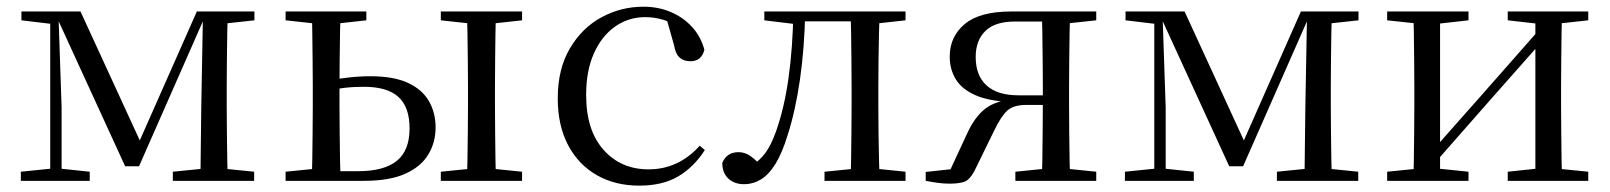

<svg xmlns="http://www.w3.org/2000/svg" viewBox="-20 -551 4904 585"><path d="M361.3 -44.4 152.3 -500.2H146.6V-516H225.3L415.9 -101.4H396.3L579.7 -516H611.3V-500.6H604.5L403.6 -44.4ZM590.6 0 593.2 -221.5 598.5 -516H674Q673 -491.8 672.4 -450.7Q671.8 -409.7 671.3 -365.7Q670.8 -321.7 670.8 -288.3V-228.5Q670.8 -194.3 671.3 -150.3Q671.8 -106.3 672.4 -65.3Q673 -24.4 674 0ZM43.5 0V-27.8L142.2 -37.8H158.3L253.4 -27.8V0ZM506.6 0V-27.8L614.8 -38.6H647L754.4 -27.8V0ZM45.3 -489.1V-516H155.1V-477.4H143.3ZM133 0V-516H157.8L167.7 -222.7V0ZM628.5 -477.4V-516H755.2V-489.1L647.8 -477.4Z M965.1 0V-29.4H1071.4Q1149.8 -29.4 1188.9 -60.8Q1227.9 -92.3 1227.9 -159.7Q1227.9 -224.7 1194 -255.6Q1160.1 -286.6 1088.3 -286.6Q1056.8 -286.6 1028.4 -283.2Q1000 -279.8 971.7 -273.8V-304.8Q1005.6 -310.5 1040.1 -314.6Q1074.6 -318.7 1108.4 -318.7Q1179.8 -318.7 1223.3 -298.4Q1266.7 -278.1 1286.9 -242.8Q1307.2 -207.5 1307.2 -162.8Q1307.2 -117.1 1285 -80.3Q1262.9 -43.4 1215 -21.7Q1167.1 0 1088.3 0ZM930 0Q931 -24.4 931.5 -65.3Q932 -106.3 932.5 -150.3Q933 -194.3 933 -228.5V-288.3Q933 -321.7 932.5 -365.7Q932 -409.7 931.5 -450.7Q931 -491.8 930 -516H1017.7Q1016.7 -491.8 1016 -450.7Q1015.4 -409.7 1014.9 -365.7Q1014.4 -321.7 1014.4 -287.5V-228.5Q1014.4 -194.3 1014.9 -150.3Q1015.4 -106.3 1016 -65.3Q1016.7 -24.4 1017.7 0ZM1401.9 0Q1403.7 -24.4 1404.3 -65.3Q1404.9 -106.3 1405.4 -150.3Q1405.9 -194.3 1405.9 -228.5V-288.3Q1405.9 -321.7 1405.4 -365.7Q1404.9 -409.7 1404.3 -450.7Q1403.7 -491.8 1401.9 -516H1491.1Q1490.1 -491.8 1489.6 -450.7Q1489.1 -409.7 1488.6 -365.7Q1488.1 -321.7 1488.1 -288.3V-228.5Q1488.1 -194.3 1488.6 -150.3Q1489.1 -106.3 1489.6 -65.3Q1490.1 -24.4 1491.1 0ZM850.2 -489.1V-516H1096.2V-489.1L990.6 -477.4H957.6ZM1323.1 0V-27.8L1431.1 -38.6H1464.3L1570.7 -27.8V0ZM1323.1 -489.1V-516H1570.7V-489.1L1464.3 -477.4H1431.1ZM850.2 0V-27.8L957.6 -38.6H976.3V0Z M1927.6 14.6Q1854.8 14.6 1798.8 -17.1Q1742.8 -48.8 1711.1 -108.5Q1679.4 -168.3 1679.4 -251.4Q1679.4 -340.7 1716.2 -403.2Q1752.9 -465.8 1812.5 -498.2Q1872 -530.6 1940.8 -530.6Q1985.5 -530.6 2023.7 -514.4Q2061.9 -498.1 2088.7 -468.8Q2115.5 -439.5 2126.2 -399.3Q2117.3 -364.4 2083.7 -364.4Q2063 -364.4 2050.6 -375.7Q2038.1 -386.9 2033.7 -413.5L2008.7 -501.6L2058.8 -461.9Q2028.5 -482.4 2001.4 -490.6Q1974.3 -498.8 1946 -498.8Q1894.9 -498.8 1853.9 -469.9Q1813 -441 1789.5 -388.2Q1765.9 -335.4 1765.9 -261.5Q1765.9 -153.9 1818.9 -94.5Q1871.8 -35 1956.2 -35Q2001 -35 2039.9 -52.7Q2078.9 -70.3 2111.8 -106.9L2127.6 -93.9Q2094.6 -42.3 2046.9 -13.8Q1999.2 14.6 1927.6 14.6Z M2246.7 10.2Q2217.6 10.2 2199.1 -7Q2180.7 -24.2 2180.7 -54.8Q2187.7 -71.3 2200.1 -79.3Q2212.4 -87.4 2230.3 -87.4Q2248.3 -87.4 2264.3 -77Q2280.4 -66.6 2298.6 -45.9V-35.9H2270V-46.1Q2295.7 -62.7 2312.5 -85.7Q2329.2 -108.6 2343.9 -149.1Q2369.7 -221.4 2382.6 -313.7Q2395.5 -406.1 2397.3 -516H2433.4Q2431.2 -403.6 2417.3 -308Q2403.4 -212.4 2379.6 -138.5Q2363 -84.3 2342.6 -51.4Q2322.2 -18.6 2298.2 -4.2Q2274.3 10.2 2246.7 10.2ZM2308.8 -489.1V-516H2412V-477.4H2404.8ZM2413.8 -486V-516H2604.9V-486ZM2492.2 0V-27.8L2600.9 -38.6H2633.3L2739 -27.8V0ZM2571.7 0Q2572.7 -24.4 2573.2 -65.3Q2573.7 -106.3 2574.2 -150.3Q2574.7 -194.3 2574.7 -228.5V-288.3Q2574.7 -321.7 2574.2 -365.7Q2573.7 -409.7 2573.2 -450.7Q2572.7 -491.8 2571.7 -516H2660.2Q2659.2 -491.8 2658.2 -450.7Q2657.2 -409.7 2656.7 -365.7Q2656.2 -321.7 2656.2 -288.3V-228.5Q2656.2 -194.3 2656.7 -150.3Q2657.2 -106.3 2658.2 -65.3Q2659.2 -24.4 2660.2 0ZM2615.5 -477.4V-516H2739V-489.1L2633.3 -477.4Z M3060.8 -516H3320.1V-489.1L3210.9 -477.4L3196.6 -485.4H3071.7Q3011.6 -485.4 2982.2 -456.5Q2952.8 -427.6 2952.8 -377.4Q2952.8 -321 2985.8 -290.8Q3018.9 -260.6 3083 -260.6H3196.6V-231.3H3106.8Q3067.4 -231.3 3048.5 -213.4Q3029.5 -195.6 3009 -152.8L2954.5 -41.4Q2941.5 -12.7 2927.2 -2Q2912.8 8.6 2874.1 8.6Q2855.7 8.6 2837.3 6.1Q2818.9 3.6 2800.5 0V-27.1L2913.2 -39.3L2867 -15.3L2926.4 -143.5Q2949.6 -194.4 2981.2 -219.2Q3012.7 -244 3067.8 -248.8L3063.2 -240.2Q2994.6 -242.4 2952.8 -260.6Q2911 -278.8 2892.3 -309.3Q2873.7 -339.8 2873.7 -378.7Q2873.7 -439.7 2919.6 -477.9Q2965.5 -516 3060.8 -516ZM3154.4 0Q3155.4 -24.4 3155.9 -65.8Q3156.4 -107.3 3156.9 -154Q3157.4 -200.7 3157.4 -240.4V-288.3Q3157.4 -321.7 3156.9 -365.7Q3156.4 -409.7 3155.9 -450.7Q3155.4 -491.8 3154.4 -516H3240.5Q3239.5 -491.8 3238.9 -450.7Q3238.3 -409.7 3237.8 -365.7Q3237.3 -321.7 3237.3 -288.3V-228.5Q3237.3 -194.3 3237.8 -150.3Q3238.3 -106.3 3238.9 -65.3Q3239.5 -24.4 3240.5 0ZM3073.7 0V-27.8L3180.5 -38.6H3214.5L3320.1 -27.8V0Z M3725.3 -44.4 3516.3 -500.2H3510.6V-516H3589.3L3779.9 -101.4H3760.3L3943.7 -516H3975.3V-500.6H3968.5L3767.6 -44.4ZM3954.6 0 3957.2 -221.5 3962.5 -516H4038Q4037 -491.8 4036.4 -450.7Q4035.8 -409.7 4035.3 -365.7Q4034.8 -321.7 4034.8 -288.3V-228.5Q4034.8 -194.3 4035.3 -150.3Q4035.8 -106.3 4036.4 -65.3Q4037 -24.4 4038 0ZM3407.5 0V-27.8L3506.2 -37.8H3522.3L3617.4 -27.8V0ZM3870.6 0V-27.8L3978.8 -38.6H4011L4118.4 -27.8V0ZM3409.3 -489.1V-516H3519.1V-477.4H3507.3ZM3497 0V-516H3521.8L3531.7 -222.7V0ZM3992.5 -477.4V-516H4119.2V-489.1L4011.8 -477.4Z M4206.5 0V-27.8L4314.7 -38.6H4349.3L4454.3 -27.8V0ZM4573.9 0V-27.8L4676.6 -38.6H4711L4819.2 -27.8V0ZM4286.1 0Q4287.3 -24.4 4287.8 -65.3Q4288.3 -106.3 4288.8 -150.3Q4289.3 -194.3 4289.3 -228.5V-288.3Q4289.3 -321.7 4288.8 -365.7Q4288.3 -409.7 4287.8 -450.7Q4287.3 -491.8 4286.1 -516H4367.7V0ZM4345.1 -46.9 4309.9 -65.8H4321.3L4498.2 -265.6L4679 -470.9L4712.7 -451H4701.4L4523.1 -249.4ZM4658.1 0V-516H4739.4Q4738.4 -491.8 4737.9 -450.7Q4737.4 -409.7 4736.9 -365.7Q4736.4 -321.7 4736.4 -288.3V-228.5Q4736.4 -194.3 4736.9 -150.3Q4737.4 -106.3 4737.9 -65.3Q4738.4 -24.4 4739.4 0ZM4206.5 -489.1V-516H4454.3V-489.1L4350.1 -477.4H4315.7ZM4573.9 -489.1V-516H4819.2V-489.1L4711.8 -477.4H4677.4Z"/></svg>

Font: Noto Serif HK ExtraLight
Style: Regular
Weight: 200
Designer: Ryoko NISHIZUKA 西塚涼子 (kana & ideographs); Frank Grießhammer (Latin, Greek & Cyrillic); Wenlong ZHANG 张文龙 (bopomofo); San
Foundry: Adobe
Version: Version 2.002-H1;hotconv 1.1.0;makeotfexe 2.6.0